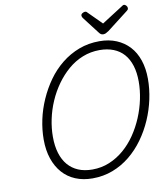

<svg xmlns="http://www.w3.org/2000/svg" viewBox="-128 -1388 1308 1511"><g transform="rotate(-10 526.0 -632.0)"><path d="M488 19Q413 19 352.5 -6Q292 -31 249.5 -79Q207 -127 184 -195Q161 -263 161 -348Q161 -426 178 -506Q195 -586 229 -663Q263 -740 311 -807.5Q359 -875 422.5 -926Q486 -977 562 -1006Q638 -1035 727 -1035Q802 -1035 862 -1010Q922 -985 964.5 -939Q1007 -893 1029.5 -826.5Q1052 -760 1052 -677Q1052 -597 1034.5 -515Q1017 -433 983 -355Q949 -277 900 -209Q851 -141 788.5 -90Q726 -39 650.5 -10Q575 19 488 19ZM498 -50Q572 -50 635.5 -76.5Q699 -103 752.5 -149Q806 -195 847.5 -256Q889 -317 918 -386.5Q947 -456 962 -528Q977 -600 977 -669Q977 -741 959.5 -796.5Q942 -852 909 -889.5Q876 -927 827 -946.5Q778 -966 716 -966Q644 -966 580 -940.5Q516 -915 463 -869.5Q410 -824 367.5 -764.5Q325 -705 295.5 -637Q266 -569 251 -497.5Q236 -426 236 -357Q236 -283 253.5 -226Q271 -169 304.5 -130Q338 -91 386.5 -70.5Q435 -50 498 -50ZM966 -1283Q976 -1283 984.5 -1273.5Q993 -1264 993 -1254Q993 -1246 990.5 -1242Q988 -1238 983 -1234L811 -1101Q798 -1092 788 -1087.5Q778 -1083 766 -1083Q756 -1083 748 -1088.5Q740 -1094 733 -1104L630 -1238Q626 -1245 624.5 -1249Q623 -1253 623 -1258Q623 -1269 635 -1276Q647 -1283 656 -1283Q664 -1283 668 -1279Q672 -1275 678 -1269L780 -1167L941 -1270Q948 -1274 954 -1278.5Q960 -1283 966 -1283Z"/></g></svg>

Font: Playwrite CO Light
Style: Regular
Weight: 300
Version: Version 1.002